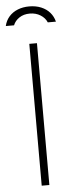

<svg xmlns="http://www.w3.org/2000/svg" viewBox="-62 -943 382 975"><g transform="rotate(-5 129.0 -456.0)"><path d="M110 -723H149V0H110ZM254.5 -823.5Q248 -850 230.8 -870Q213.5 -890 186.8 -901.2Q160 -912.5 125.5 -912.5Q94 -912.5 67.5 -902Q41 -891.5 23.2 -871.5Q5.5 -851.5 -1 -823.5H41Q50 -846.5 72.2 -861.2Q94.5 -876 125.5 -876Q156.5 -876 180 -861.2Q203.5 -846.5 213 -823.5Z"/></g></svg>

Font: Public Sans Thin
Style: Regular
Weight: 100
Designer: The Public Sans project authors (U.S. Web Design System). Libre Franklin designed by Pablo Impallari and Rodrigo Fuenzal
Version: Version 1.008